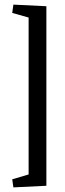

<svg xmlns="http://www.w3.org/2000/svg" viewBox="-20 -700 281 832"><path d="M38 -680 181 -673V105L38 112L33 77L104 56V-624L33 -644Z"/></svg>

Font: Grenze Gotisch
Style: Regular
Weight: 400
Designer: Renata Polastri
Foundry: Omnibus-Type
Version: Version 1.001